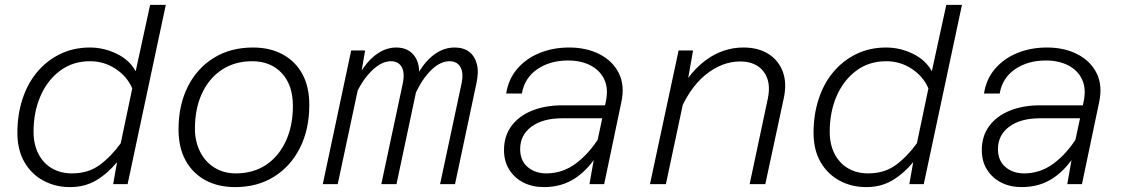

<svg xmlns="http://www.w3.org/2000/svg" viewBox="-20 -752 4592 784"><path d="M347 -558Q404 -558 456.5 -532.5Q509 -507 534 -461L593 -732H657L501 0H442L458 -90Q420 -44 373.5 -16Q327 12 266 12Q206 12 157 -14.5Q108 -41 79.5 -90.5Q51 -140 51 -210Q51 -283 71.5 -346.5Q92 -410 131 -457Q170 -504 225 -531Q280 -558 347 -558ZM274 -44Q340 -44 386.5 -78Q433 -112 473 -167L520 -391Q499 -440 452 -471Q405 -502 348 -502Q277 -502 225 -463Q173 -424 145 -359Q117 -294 117 -214Q117 -163 136.5 -124.5Q156 -86 191.5 -65Q227 -44 274 -44Z M940 12Q870 12 818 -16.5Q766 -45 737.5 -97.5Q709 -150 709 -223Q709 -323 747 -398.5Q785 -474 853.5 -516Q922 -558 1013 -558Q1083 -558 1135 -529.5Q1187 -501 1215 -449Q1243 -397 1243 -324Q1243 -224 1205 -148.5Q1167 -73 1099 -30.5Q1031 12 940 12ZM943 -44Q1014 -44 1066 -78.5Q1118 -113 1147 -175.5Q1176 -238 1176 -319Q1176 -405 1130.5 -453.5Q1085 -502 1010 -502Q939 -502 886.5 -467.5Q834 -433 805 -371Q776 -309 776 -227Q776 -175 796.5 -133.5Q817 -92 855 -68Q893 -44 943 -44Z M1777 0 1864 -408Q1874 -453 1860.5 -477.5Q1847 -502 1815 -502Q1769 -502 1723 -446.5Q1677 -391 1643 -281L1654 -372Q1682 -462 1730.5 -510Q1779 -558 1836 -558Q1872 -558 1895 -541Q1918 -524 1927 -491Q1936 -458 1925 -410L1838 0ZM1298 0 1414 -546H1471L1452 -436L1359 0ZM1537 0 1624 -408Q1634 -454 1620.5 -478Q1607 -502 1576 -502Q1530 -502 1482 -446Q1434 -390 1401 -281L1416 -373Q1435 -433 1463.5 -474Q1492 -515 1526.5 -536.5Q1561 -558 1598 -558Q1650 -558 1675.5 -519Q1701 -480 1686 -410L1599 0Z M2387 0 2412 -142 2454 -338Q2465 -390 2447.5 -427.5Q2430 -465 2391 -485Q2352 -505 2300 -505Q2226 -505 2174 -469.5Q2122 -434 2111 -370H2047Q2056 -429 2092 -471Q2128 -513 2183 -535.5Q2238 -558 2304 -558Q2375 -558 2428.5 -530.5Q2482 -503 2507 -453Q2532 -403 2517 -334L2447 0ZM2201 12Q2154 12 2117.5 -6.5Q2081 -25 2059.5 -59Q2038 -93 2038 -139Q2038 -196 2068 -237Q2098 -278 2152 -300Q2206 -322 2278 -322H2463L2452 -269H2275Q2197 -269 2150.5 -235Q2104 -201 2104 -143Q2104 -96 2134.5 -70Q2165 -44 2211 -44Q2277 -44 2331.5 -84.5Q2386 -125 2428 -193V-135Q2388 -65 2332 -26.5Q2276 12 2201 12Z M3041 0 3115 -348Q3130 -417 3098.5 -459Q3067 -501 3002 -501Q2927 -501 2859 -445Q2791 -389 2748 -278L2755 -377Q2800 -463 2868 -510.5Q2936 -558 3015 -558Q3076 -558 3117.5 -532Q3159 -506 3176.5 -459Q3194 -412 3180 -349L3105 0ZM2634 0 2751 -546H2810L2785 -404L2699 0Z M3598 -558Q3655 -558 3707.5 -532.5Q3760 -507 3785 -461L3844 -732H3908L3752 0H3693L3709 -90Q3671 -44 3624.5 -16Q3578 12 3517 12Q3457 12 3408 -14.5Q3359 -41 3330.5 -90.5Q3302 -140 3302 -210Q3302 -283 3322.5 -346.5Q3343 -410 3382 -457Q3421 -504 3476 -531Q3531 -558 3598 -558ZM3525 -44Q3591 -44 3637.5 -78Q3684 -112 3724 -167L3771 -391Q3750 -440 3703 -471Q3656 -502 3599 -502Q3528 -502 3476 -463Q3424 -424 3396 -359Q3368 -294 3368 -214Q3368 -163 3387.5 -124.5Q3407 -86 3442.5 -65Q3478 -44 3525 -44Z M4338 0 4363 -142 4405 -338Q4416 -390 4398.5 -427.5Q4381 -465 4342 -485Q4303 -505 4251 -505Q4177 -505 4125 -469.5Q4073 -434 4062 -370H3998Q4007 -429 4043 -471Q4079 -513 4134 -535.5Q4189 -558 4255 -558Q4326 -558 4379.5 -530.5Q4433 -503 4458 -453Q4483 -403 4468 -334L4398 0ZM4152 12Q4105 12 4068.5 -6.5Q4032 -25 4010.5 -59Q3989 -93 3989 -139Q3989 -196 4019 -237Q4049 -278 4103 -300Q4157 -322 4229 -322H4414L4403 -269H4226Q4148 -269 4101.5 -235Q4055 -201 4055 -143Q4055 -96 4085.5 -70Q4116 -44 4162 -44Q4228 -44 4282.5 -84.5Q4337 -125 4379 -193V-135Q4339 -65 4283 -26.5Q4227 12 4152 12Z"/></svg>

Font: Azeret Mono Thin ExtraLight
Style: Italic
Weight: 250
Italic angle: -12°
Version: Version 1.002